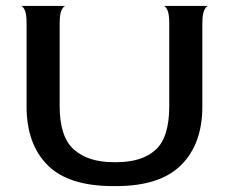

<svg xmlns="http://www.w3.org/2000/svg" viewBox="-20 -620 775 650"><path d="M363 10Q211 10 140.5 -61.5Q70 -133 70 -259V-541Q70 -573 63.5 -586.5Q57 -600 50 -600H202Q195 -599 188.5 -586Q182 -573 182 -541V-261Q182 -156 230.5 -113.5Q279 -71 364 -71H375Q461 -71 507 -113Q553 -155 553 -261V-541Q553 -573 546.5 -586.5Q540 -600 533 -600H685Q678 -599 671.5 -585.5Q665 -572 665 -540V-259Q665 -133 593.5 -61.5Q522 10 373 10Z"/></svg>

Font: Red Rose
Style: Regular
Weight: 400
Designer: Jaikishan Patel
Version: Version 2.000; ttfautohint (v1.8.3)